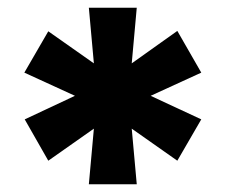

<svg xmlns="http://www.w3.org/2000/svg" viewBox="-20 -740 584 497"><path d="M439 -324 321 -407 334 -263H210L223 -407L105 -324L44 -431L174 -492L43 -552L105 -659L223 -576L210 -720H334L321 -576L439 -660L501 -552L370 -492L501 -431Z"/></svg>

Font: Kufam
Style: Bold
Weight: 700
Designer: Wael Morcos, Artur Schmal
Foundry: Original Type
Version: Version 1.300; ttfautohint (v1.8.3)